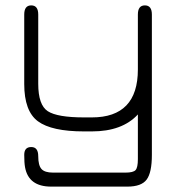

<svg xmlns="http://www.w3.org/2000/svg" viewBox="-20 -488 659 713"><path d="M292 -52H321Q492 -52 492 -230V-434Q492 -468 518 -468Q544 -468 544 -434V87Q544 153 524.5 179Q505 205 453 205H170Q86 205 73 133Q70 117 70 87Q70 58 96 58Q122 58 122 92Q122 126 134 139.5Q146 153 177 153H446Q475 153 483.5 143.5Q492 134 492 103V-63Q434 0 321 0H292Q172 0 121 -37.5Q70 -75 70 -176V-434Q70 -468 96 -468Q122 -468 122 -434V-177Q122 -98 157.5 -75Q193 -52 292 -52Z"/></svg>

Font: Jura
Style: Regular
Weight: 400
Designer: Daniel Johnson, Alexei Vanyashin
Foundry: Daniel Johnson
Version: Version 5.103